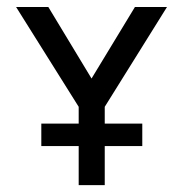

<svg xmlns="http://www.w3.org/2000/svg" viewBox="-20 -540 548 560"><path d="M285.5 0H209.5V-114H100.5V-179.5H209.5V-228.5L27 -519.5H121L247 -311L373.5 -519.5H467L285.5 -228.5V-179.5H395V-114H285.5Z"/></svg>

Font: Acari Sans
Style: Regular
Weight: 400
Designer: Alfredo Marco Pradil and Stefan Peev (font) & Cristiano Sobral (main changes)
Foundry: Alfredo Marco Pradil and Stefan Peev (font) & Cristiano Sobral (main changes)
Version: Version 1.063; ttfautohint (v1.8.3)